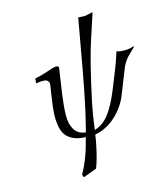

<svg xmlns="http://www.w3.org/2000/svg" viewBox="-133 -801 998 1143"><g transform="rotate(-15 366.0 -230.0)"><path d="M574.7 -304.2Q600.6 -366.7 622.6 -436Q640.1 -429.2 675.3 -429.2Q695.8 -429.2 727.1 -438L731.9 -436Q726.1 -430.2 708 -413.1Q689.9 -396 682.6 -388.2Q675.3 -380.4 664.3 -364.7Q653.3 -349.1 646.5 -332L582.5 -170.9Q556.6 -106.9 500.5 -55.2Q444.3 -3.4 372.1 9.8Q369.6 34.7 360.8 76.2Q342.8 162.1 324.2 207L241.2 237.8L234.4 220.2Q281.2 141.1 314 9.8Q268.6 8.8 237.8 -5.9Q207 -20.5 191.4 -43.9Q175.8 -67.4 170.7 -104Q165.5 -140.6 167.7 -177Q169.9 -213.4 177.7 -263.2L189.9 -344.2Q192.4 -359.9 184.8 -368.4Q177.2 -377 169.2 -378.4Q161.1 -379.9 149.9 -379.9Q134.3 -379.9 111.8 -375L113.3 -404.8Q155.3 -412.6 195.6 -427.2Q235.8 -441.9 251 -441.9Q259.3 -441.9 263.9 -438.5Q268.6 -435.1 267.1 -429.2L243.7 -271Q233.9 -201.2 232.9 -146.5Q231.9 -91.8 253.7 -56.9Q275.4 -22 321.8 -17.1Q347.7 -120.1 359.4 -175.8Q394 -339.8 454.6 -689.9L496.1 -688L545.4 -698.2L494.1 -542Q456.1 -427.7 403.3 -181.2Q389.2 -114.3 376.5 -17.1Q429.2 -32.7 467 -81.8Q504.9 -130.9 540.5 -219.2Z"/></g></svg>

Font: Linux Biolinum O
Style: Italic
Weight: 400
Italic angle: -12°
Designer: Philipp H. Poll
Foundry: Philipp H. Poll
Version: Version 1.1.3